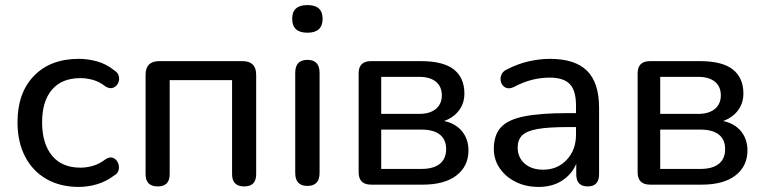

<svg xmlns="http://www.w3.org/2000/svg" viewBox="-20 -728 3011 757"><path d="M291 9Q217 9 162.5 -22.5Q108 -54 78.5 -111.5Q49 -169 49 -246Q49 -362 114 -429Q179 -496 291 -496Q326 -496 362.5 -486Q399 -476 430 -451Q445 -442 448.5 -427.5Q452 -413 445.5 -400Q439 -387 426 -382Q413 -377 396 -387Q372 -406 346.5 -413Q321 -420 297 -420Q224 -420 185 -374.5Q146 -329 146 -246Q146 -162 185 -114.5Q224 -67 297 -67Q321 -67 346 -74Q371 -81 396 -100Q413 -111 426 -105.5Q439 -100 445 -86.5Q451 -73 448 -58.5Q445 -44 430 -36Q398 -12 362 -1.5Q326 9 291 9Z M602 7Q554 7 554 -41V-433Q554 -487 608 -487H936Q990 -487 990 -433V-41Q990 7 943 7Q895 7 895 -41V-412H649V-41Q649 7 602 7Z M1192 5Q1144 5 1144 -46V-441Q1144 -492 1192 -492Q1240 -492 1240 -441V-46Q1240 5 1192 5ZM1192 -599Q1132 -599 1132 -654Q1132 -708 1192 -708Q1252 -708 1252 -654Q1252 -599 1192 -599Z M1483 -62H1642Q1689 -62 1714 -82Q1739 -102 1739 -140Q1739 -178 1714 -197.5Q1689 -217 1642 -217H1483ZM1483 -279H1633Q1675 -279 1698.5 -298.5Q1722 -318 1722 -352Q1722 -387 1698.5 -406Q1675 -425 1633 -425H1483ZM1443 0Q1394 0 1394 -49V-439Q1394 -487 1443 -487H1639Q1728 -487 1769.5 -454Q1811 -421 1811 -359Q1811 -321 1789.5 -292.5Q1768 -264 1731 -251Q1777 -241 1802 -210Q1827 -179 1827 -135Q1827 -73 1780 -36.5Q1733 0 1647 0Z M2104 9Q2053 9 2013 -11Q1973 -31 1950 -65Q1927 -99 1927 -141Q1927 -195 1954.5 -225.5Q1982 -256 2045.5 -269Q2109 -282 2217 -282H2251V-312Q2251 -371 2226.5 -396.5Q2202 -422 2147 -422Q2113 -422 2078.5 -413.5Q2044 -405 2006 -385Q1987 -376 1973.5 -382.5Q1960 -389 1955.5 -403.5Q1951 -418 1956.5 -432.5Q1962 -447 1980 -455Q2023 -477 2066 -486.5Q2109 -496 2148 -496Q2247 -496 2294.5 -449Q2342 -402 2342 -303V-41Q2342 7 2297 7Q2252 7 2252 -41V-82Q2234 -40 2195.5 -15.5Q2157 9 2104 9ZM2251 -227H2219Q2143 -227 2100 -219.5Q2057 -212 2039 -194.5Q2021 -177 2021 -146Q2021 -108 2048 -83.5Q2075 -59 2122 -59Q2178 -59 2214.5 -98Q2251 -137 2251 -197Z M2583 -62H2742Q2789 -62 2814 -82Q2839 -102 2839 -140Q2839 -178 2814 -197.5Q2789 -217 2742 -217H2583ZM2583 -279H2733Q2775 -279 2798.5 -298.5Q2822 -318 2822 -352Q2822 -387 2798.5 -406Q2775 -425 2733 -425H2583ZM2543 0Q2494 0 2494 -49V-439Q2494 -487 2543 -487H2739Q2828 -487 2869.5 -454Q2911 -421 2911 -359Q2911 -321 2889.5 -292.5Q2868 -264 2831 -251Q2877 -241 2902 -210Q2927 -179 2927 -135Q2927 -73 2880 -36.5Q2833 0 2747 0Z"/></svg>

Font: Chiron GoRound TC
Style: Regular
Weight: 400
Designer: Ryoko NISHIZUKA 西塚涼子 (kana, bopomofo & ideographs); Paul D. Hunt (Latin, Greek & Cyrillic); Sandoll Communications 산돌커뮤니
Foundry: Adobe
Version: Version 1.000;hotconv 1.1.1;makeotfexe 2.6.0